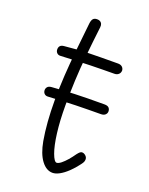

<svg xmlns="http://www.w3.org/2000/svg" viewBox="-132 -752 646 830"><g transform="rotate(20 191.0 -337.0)"><path d="M143 -653Q145 -669 151 -675.5Q157 -682 169 -682Q177 -682 182.5 -679Q188 -676 191 -670Q194 -664 193 -654Q184 -579 178 -517Q172 -455 169.5 -399.5Q167 -344 167 -285Q167 -215 174 -159.5Q181 -104 193 -71.5Q205 -39 216 -39Q224 -39 236 -48.5Q248 -58 260.5 -72.5Q273 -87 284 -103Q291 -112 295.5 -115.5Q300 -119 305 -119Q311 -119 316.5 -115.5Q322 -112 325.5 -107Q329 -102 329 -96Q329 -90 327 -84.5Q325 -79 318 -70Q301 -47 282 -29Q263 -11 245.5 -1.5Q228 8 214 8Q185 8 162.5 -22Q140 -52 130 -107Q123 -147 119.5 -192.5Q116 -238 116 -288Q116 -349 119.5 -404.5Q123 -460 129 -520Q135 -580 143 -653ZM75 -479Q64 -478 57.5 -484.5Q51 -491 51 -501Q51 -511 56.5 -517Q62 -523 74 -524Q105 -527 130.5 -529Q156 -531 182.5 -531.5Q209 -532 242 -532.5Q275 -533 319 -533Q331 -533 338 -527Q345 -521 346 -511Q346 -500 338.5 -493Q331 -486 319 -486Q289 -486 263 -485.5Q237 -485 210 -484.5Q183 -484 151 -482.5Q119 -481 75 -479ZM84 -295Q73 -294 66.5 -300.5Q60 -307 60 -317Q60 -325 65.5 -331.5Q71 -338 84 -339Q110 -341 135.5 -342.5Q161 -344 188 -345Q215 -346 248 -346.5Q281 -347 324 -347Q339 -347 345 -340.5Q351 -334 351 -324Q351 -315 344 -308.5Q337 -302 324 -302Q292 -302 264.5 -301.5Q237 -301 210 -300.5Q183 -300 152.5 -298.5Q122 -297 84 -295Z"/></g></svg>

Font: Playpen Sans ExtraLight
Style: Regular
Weight: 250
Designer: Laura Meseguer, Veronika Burian, José Scaglione
Foundry: TypeTogether
Version: Version 1.001